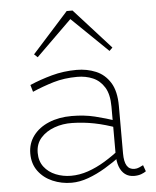

<svg xmlns="http://www.w3.org/2000/svg" viewBox="-54 -794 692 852"><g transform="rotate(-5 292.5 -367.5)"><path d="M510 7Q486 7 469.5 -5.5Q453 -18 444.5 -41Q436 -64 436 -97V-308Q436 -363 416.5 -394.5Q397 -426 365.5 -439.5Q334 -453 296 -453Q238 -453 189.5 -438.5Q141 -424 95 -404L86 -435Q132 -455 185 -469.5Q238 -484 296 -484Q342 -484 381.5 -467.5Q421 -451 445 -412.5Q469 -374 469 -308V-97Q469 -60 480 -42Q491 -24 514 -24Q525 -24 535 -28.5Q545 -33 553 -37L563 -9Q555 -3 541.5 2Q528 7 510 7ZM231 13Q186 13 146.5 -4Q107 -21 83 -53.5Q59 -86 59 -132Q59 -177 84.5 -211Q110 -245 154.5 -263.5Q199 -282 256 -282Q312 -282 359 -270.5Q406 -259 457 -242V-211Q402 -231 354 -240.5Q306 -250 256 -251Q214 -252 176.5 -238.5Q139 -225 115.5 -198.5Q92 -172 92 -132Q92 -95 111.5 -69.5Q131 -44 163 -31Q195 -18 231 -18Q269 -18 307 -31Q345 -44 383 -67Q421 -90 457 -119V-88Q421 -61 382.5 -38Q344 -15 305.5 -1Q267 13 231 13ZM129 -555 114 -569 275 -748H301L463 -569L449 -555L288 -711Z"/></g></svg>

Font: BioRhyme ExtraBold ExtraLight
Style: Regular
Weight: 250
Version: Version 1.600;gftools[0.9.33]